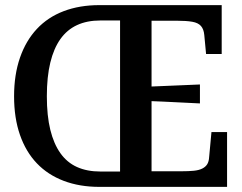

<svg xmlns="http://www.w3.org/2000/svg" viewBox="-20 -730 944 750"><path d="M546 -391Q583 -393 618.5 -394Q654 -395 690 -397Q726 -399 761 -400V-326Q726 -328 690 -329.5Q654 -331 618.5 -333Q583 -335 546 -336ZM372 -60H449V-650H372Q320 -650 281 -632Q242 -614 216 -577.5Q190 -541 176.5 -485.5Q163 -430 163 -354Q163 -278 176.5 -223Q190 -168 216 -131.5Q242 -95 281 -77.5Q320 -60 372 -60ZM368 0Q291 0 229 -23.5Q167 -47 124 -92Q81 -137 58 -203Q35 -269 35 -354Q35 -438 58 -504.5Q81 -571 124 -617Q167 -663 229 -686.5Q291 -710 368 -710H846V-519H785L778 -593Q776 -616 765 -628.5Q754 -641 731 -645Q708 -649 672 -649H572V-61H689Q717 -61 737 -63Q757 -65 770 -71.5Q783 -78 789.5 -88.5Q796 -99 797 -117L806 -214H867V0Z"/></svg>

Font: Roboto Serif 28pt Condensed Medium
Style: Regular
Weight: 500
Width: 3
Designer: Greg Gazdowicz
Foundry: Commercial Type
Version: Version 1.008